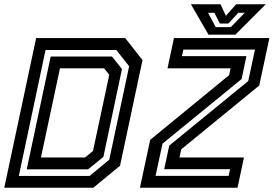

<svg xmlns="http://www.w3.org/2000/svg" viewBox="-32 -878 1280 898"><path d="M-12 0 137 -700H553.5L634.5 -597L529.5 -103L404.5 0ZM159.5 -141.5H366L403 -172L479 -528L455 -558.5H248.5ZM56 -55H387L479 -131L572 -568L512 -644H181ZM93 -86 205 -613.5H492L538.5 -555L451.5 -144L380 -86ZM695.5 -55.5H1037.5L1044 -86.5H736L759.5 -197L1129 -499L1160.5 -646H825.5L819 -615.5H1120.5L1098 -508.5L728 -206ZM622.5 0 670.5 -224 1039.5 -526.5 1046.5 -558.5H751.5L781.5 -700H1228L1180.5 -478L815.5 -179.5L807.5 -141.5H1109L1079 0ZM943 -716 861 -858H999.5L1024.5 -804L1072.5 -858H1211L1069 -716ZM977 -751H1047.5L1112.5 -818H1082.5L1036 -768H996L971 -818H941Z"/></svg>

Font: Tourney SemiBold
Style: Italic
Weight: 600
Italic angle: -12°
Version: Version 1.015